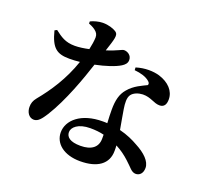

<svg xmlns="http://www.w3.org/2000/svg" viewBox="-144 -980 1288 1210"><g transform="rotate(20 500.0 -375.5)"><path d="M266 -776C276 -772 294 -765 310 -753C327 -740 335 -728 335 -707C334 -683 330 -656 323 -625C291 -618 258 -613 229 -613C165 -613 133 -637 91 -669L76 -661C104 -550 142 -525 225 -525C247 -525 270 -526 295 -529C251 -400 183 -299 117 -219C99 -197 93 -178 93 -154C93 -120 112 -87 146 -87C174 -87 194 -113 219 -152C294 -272 354 -442 387 -544C455 -558 517 -578 552 -600C569 -611 583 -624 583 -646C583 -678 554 -694 532 -694C517 -694 494 -675 423 -653C451 -738 461 -768 441 -784C420 -799 386 -810 347 -810C320 -810 285 -800 266 -790ZM592 -122C592 -65 552 -33 478 -33C408 -33 381 -57 381 -90C381 -122 419 -159 500 -159C533 -159 564 -156 592 -149C592 -140 592 -131 592 -122ZM637 -598C680 -594 716 -583 738 -564C748 -556 752 -547 747 -538C716 -522 665 -503 627 -457C597 -422 586 -378 586 -315C586 -288 587 -257 589 -225C579 -226 569 -226 559 -226C413 -226 333 -152 333 -71C333 3 399 59 509 59C624 59 692 12 692 -77C692 -89 692 -101 691 -113C728 -94 758 -71 783 -48C822 -14 836 14 866 14C889 14 912 -3 912 -42C912 -86 868 -128 805 -161C772 -180 731 -199 679 -212C670 -266 660 -315 656 -344C650 -383 648 -417 663 -439C678 -460 709 -471 738 -472C793 -473 820 -443 859 -443C891 -443 902 -466 902 -498C902 -554 860 -599 792 -620C751 -632 693 -634 636 -616Z"/></g></svg>

Font: Noto Serif CJK JP
Style: Bold
Weight: 700
Designer: Ryoko NISHIZUKA 西塚涼子 (kana & ideographs); Frank Grießhammer (Latin, Greek & Cyrillic); Wenlong ZHANG 张文龙 (bopomofo); San
Foundry: Adobe Systems Incorporated
Version: Version 1.000;PS 1;hotconv 16.6.53;makeotf.lib2.5.65590